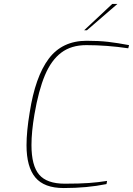

<svg xmlns="http://www.w3.org/2000/svg" viewBox="-20 -944 672 970"><path d="M114 -210Q114 -280 130 -376Q158 -556 226 -647Q294 -738 418 -738Q480 -738 527 -732.5Q574 -727 632 -716L628 -700Q519 -716 416 -716Q340 -716 289.5 -678Q239 -640 207 -564Q175 -488 154 -366Q139 -278 139 -211Q139 -107 178 -61.5Q217 -16 307 -16Q382 -16 429.5 -19.5Q477 -23 521 -30L518 -14Q420 6 302 6Q203 6 158.5 -47.5Q114 -101 114 -210ZM547 -924H573L419 -791H405Z"/></svg>

Font: Exo Thin
Style: Italic
Weight: 250
Italic angle: -9°
Designer: Natanael Gama
Foundry: Natanael Gama
Version: Version 1.500; ttfautohint (v1.6)